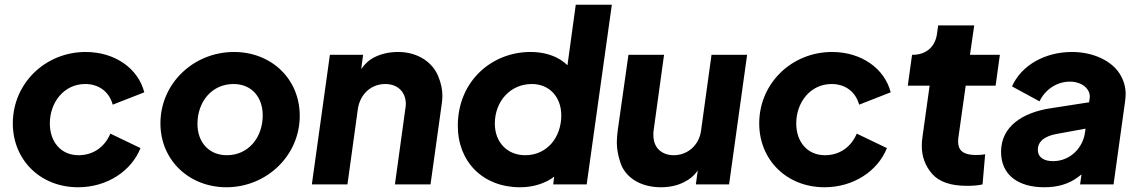

<svg xmlns="http://www.w3.org/2000/svg" viewBox="-20 -777 4805 809"><path d="M309 12C432 12 534 -57 572 -153L445 -214C422 -159 374 -123 311 -123C238 -123 190 -178 190 -257C190 -345 249 -423 339 -423C396 -423 440 -391 455 -336L588 -388C562 -489 464 -558 341 -558C171 -558 34 -426 34 -257C34 -103 150 12 309 12Z M934 12C1103 12 1243 -121 1243 -289C1243 -446 1122 -558 966 -558C796 -558 656 -426 656 -257C656 -101 778 12 934 12ZM936 -123C860 -123 812 -178 812 -255C812 -349 873 -423 964 -423C1040 -423 1087 -368 1087 -291C1087 -197 1026 -123 936 -123Z M1444 0 1488 -319C1498 -382 1545 -423 1603 -423C1662 -423 1690 -383 1690 -339C1690 -333 1689 -326 1688 -319L1644 0H1794L1841 -337C1843 -350 1844 -362 1844 -374C1844 -401 1838 -428 1826 -457C1803 -513 1742 -558 1658 -558C1621 -558 1589 -551 1560 -537C1537 -526 1518 -509 1502 -486L1510 -546H1370L1294 0Z M2171 12C2208 12 2244 5 2277 -10C2291 -16 2304 -24 2315 -33L2311 0H2452L2558 -757H2406L2371 -502C2358 -515 2342 -526 2324 -535C2293 -550 2256 -558 2215 -558C2052 -558 1909 -435 1909 -247C1909 -95 2015 12 2171 12ZM2193 -123C2117 -123 2065 -178 2065 -256C2065 -351 2131 -423 2221 -423C2296 -423 2345 -367 2345 -291C2345 -197 2284 -123 2193 -123Z M2765 12C2801 12 2834 5 2863 -10C2886 -21 2905 -37 2920 -59L2912 0H3052L3128 -546H2978L2934 -227C2926 -165 2877 -123 2819 -123C2800 -123 2783 -127 2769 -136C2741 -153 2733 -182 2733 -209C2733 -215 2733 -221 2734 -227L2778 -546H2628L2583 -229C2581 -211 2579 -194 2579 -178C2579 -150 2584 -122 2594 -92C2613 -33 2674 12 2765 12Z M3454 12C3577 12 3679 -57 3717 -153L3590 -214C3567 -159 3519 -123 3456 -123C3383 -123 3335 -178 3335 -257C3335 -345 3394 -423 3484 -423C3541 -423 3585 -391 3600 -336L3733 -388C3707 -489 3609 -558 3486 -558C3316 -558 3179 -426 3179 -257C3179 -103 3295 12 3454 12Z M4053 6C4073 6 4100 5 4120 0L4131 -127C4114 -124 4104 -124 4092 -124C4028 -124 4017 -152 4017 -182C4017 -189 4018 -196 4019 -203L4049 -416H4175L4193 -546H4067L4085 -670H3933L3928 -634C3920 -578 3881 -546 3825 -546H3823L3805 -416H3897L3867 -201C3865 -188 3864 -175 3864 -163C3864 -116 3879 -77 3908 -44C3937 -11 3986 6 4053 6Z M4380 12C4436 12 4483 -1 4524 -32C4528 -35 4532 -39 4537 -42L4531 0H4672L4721 -353C4722 -363 4723 -372 4723 -381C4723 -410 4715 -439 4698 -466C4665 -519 4589 -558 4497 -558C4385 -558 4285 -504 4244 -413L4360 -350C4383 -398 4431 -433 4488 -433C4539 -433 4572 -403 4572 -370C4572 -366 4571 -363 4571 -360L4569 -346L4408 -321C4288 -303 4198 -244 4198 -137C4198 -40 4270 12 4380 12ZM4554 -235 4552 -221C4544 -155 4490 -98 4417 -98C4380 -98 4353 -113 4353 -146C4353 -185 4388 -204 4429 -212Z"/></svg>

Font: Plus Jakarta Sans ExtraBold
Style: Italic
Weight: 800
Italic angle: -8°
Designer: Gumpita Rahayu
Foundry: Tokotype
Version: Version 2.071;gftools[0.9.30]